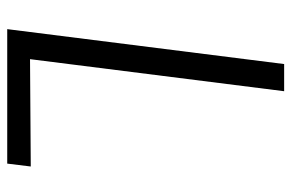

<svg xmlns="http://www.w3.org/2000/svg" viewBox="-154 -632 787 518"><g transform="rotate(90 239.0 -373.5)"><path d="M59.1 0 153.3 -747.1H226.6L140.1 -61.5L429.7 -63.5L421.9 0Z"/></g></svg>

Font: HaufeMerriweatherSansLt
Style: Italic
Weight: 300
Designer: Eben Sorkin ( eben@eyebytes.com )
Foundry: Eben Sorkin
Version: Version 1.56